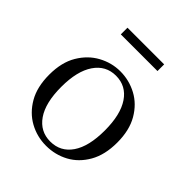

<svg xmlns="http://www.w3.org/2000/svg" viewBox="-200 -849 996 996"><g transform="rotate(45 298.0 -351.0)"><path d="M297 15Q231 15 174.5 -16Q118 -47 83 -107.5Q48 -168 48 -258Q48 -348 84 -408.5Q120 -469 177 -500Q234 -531 297 -531Q362 -531 419 -500.5Q476 -470 511.5 -409Q547 -348 547 -258Q547 -168 512 -107Q477 -46 420.5 -15.5Q364 15 297 15ZM297 -16Q372 -16 414.5 -78Q457 -140 457 -257Q457 -373 414.5 -436Q372 -499 297 -499Q223 -499 180 -436Q137 -373 137 -257Q137 -140 180 -78Q223 -16 297 -16ZM163 -668V-717H432V-668Z"/></g></svg>

Font: Noto Serif KR
Style: Regular
Weight: 400
Designer: Ryoko NISHIZUKA  (kana & ideographs); Frank Grießhammer (Latin, Greek & Cyrillic); Wenlong ZHANG  (bopomofo); Sandoll Co
Foundry: Adobe
Version: Version 2.003-H1;hotconv 1.1.1;makeotfexe 2.6.0